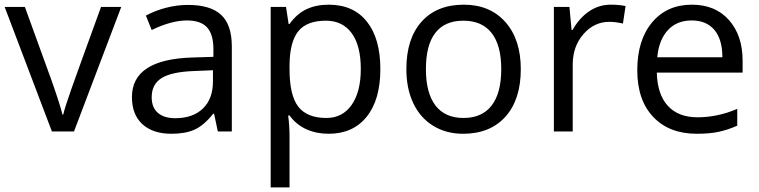

<svg xmlns="http://www.w3.org/2000/svg" viewBox="-20 -565 3263 825"><path d="M203.1 0 0 -535.2H86.9L202.1 -217.8Q241.2 -106.4 248 -73.2H252Q257.3 -99.1 285.9 -180.4Q314.5 -261.7 414.1 -535.2H501L297.9 0Z M916 0 899.9 -76.2H896Q856 -25.9 816.2 -8.1Q776.4 9.8 716.8 9.8Q637.2 9.8 592 -31.2Q546.9 -72.3 546.9 -147.9Q546.9 -310.1 806.2 -317.9L897 -320.8V-354Q897 -417 869.9 -447Q842.8 -477.1 783.2 -477.1Q716.3 -477.1 631.8 -436L606.9 -498Q646.5 -519.5 693.6 -531.7Q740.7 -543.9 788.1 -543.9Q883.8 -543.9 929.9 -501.5Q976.1 -459 976.1 -365.2V0ZM732.9 -57.1Q808.6 -57.1 851.8 -98.6Q895 -140.1 895 -214.8V-263.2L814 -259.8Q717.3 -256.3 674.6 -229.7Q631.8 -203.1 631.8 -147Q631.8 -103 658.4 -80.1Q685.1 -57.1 732.9 -57.1Z M1392.1 9.8Q1339.8 9.8 1296.6 -9.5Q1253.4 -28.8 1224.1 -68.8H1218.3Q1224.1 -22 1224.1 20V240.2H1143.1V-535.2H1209L1220.2 -461.9H1224.1Q1255.4 -505.9 1296.9 -525.4Q1338.4 -544.9 1392.1 -544.9Q1498.5 -544.9 1556.4 -472.2Q1614.3 -399.4 1614.3 -268.1Q1614.3 -136.2 1555.4 -63.2Q1496.6 9.8 1392.1 9.8ZM1380.4 -476.1Q1298.3 -476.1 1261.7 -430.7Q1225.1 -385.3 1224.1 -286.1V-268.1Q1224.1 -155.3 1261.7 -106.7Q1299.3 -58.1 1382.3 -58.1Q1451.7 -58.1 1491 -114.3Q1530.3 -170.4 1530.3 -269Q1530.3 -369.1 1491 -422.6Q1451.7 -476.1 1380.4 -476.1Z M2217.8 -268.1Q2217.8 -137.2 2151.9 -63.7Q2085.9 9.8 1969.7 9.8Q1897.9 9.8 1842.3 -23.9Q1786.6 -57.6 1756.3 -120.6Q1726.1 -183.6 1726.1 -268.1Q1726.1 -398.9 1791.5 -471.9Q1856.9 -544.9 1973.1 -544.9Q2085.4 -544.9 2151.6 -470.2Q2217.8 -395.5 2217.8 -268.1ZM1810.1 -268.1Q1810.1 -165.5 1851.1 -111.8Q1892.1 -58.1 1971.7 -58.1Q2051.3 -58.1 2092.5 -111.6Q2133.8 -165 2133.8 -268.1Q2133.8 -370.1 2092.5 -423.1Q2051.3 -476.1 1970.7 -476.1Q1891.1 -476.1 1850.6 -423.8Q1810.1 -371.6 1810.1 -268.1Z M2604 -544.9Q2639.6 -544.9 2668 -539.1L2656.7 -463.9Q2623.5 -471.2 2598.1 -471.2Q2533.2 -471.2 2487.1 -418.5Q2440.9 -365.7 2440.9 -287.1V0H2359.9V-535.2H2426.8L2436 -436H2439.9Q2469.7 -488.3 2511.7 -516.6Q2553.7 -544.9 2604 -544.9Z M2974.1 9.8Q2855.5 9.8 2786.9 -62.5Q2718.3 -134.8 2718.3 -263.2Q2718.3 -392.6 2782 -468.8Q2845.7 -544.9 2953.1 -544.9Q3053.7 -544.9 3112.3 -478.8Q3170.9 -412.6 3170.9 -304.2V-252.9H2802.2Q2804.7 -158.7 2849.9 -109.9Q2895 -61 2977.1 -61Q3063.5 -61 3147.9 -97.2V-24.9Q3105 -6.3 3066.7 1.7Q3028.3 9.8 2974.1 9.8ZM2952.1 -477.1Q2887.7 -477.1 2849.4 -435.1Q2811 -393.1 2804.2 -318.8H3084Q3084 -395.5 3049.8 -436.3Q3015.6 -477.1 2952.1 -477.1Z"/></svg>

Font: f05545470
Style: Regular
Weight: 400
Foundry: Ascender Corporation
Version: Version 1.10